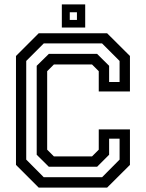

<svg xmlns="http://www.w3.org/2000/svg" viewBox="-20 -851 662 871"><path d="M155.5 0 52.5 -103V-597L155.5 -700H466L569.5 -597V-436H428V-528L397.5 -558.5H224.5L194 -528V-172L224.5 -141.5H397.5L428 -172V-264H569.5V-103L466 0ZM178.5 -47H443L522.5 -127V-222H475V-149L420.5 -94.5H201.5L146.5 -149V-552.5L201.5 -606.5H420.5L475 -552.5V-479H522.5V-574.5L443 -654H178.5L99 -574.5V-127ZM260.5 -726V-831H366.5V-726ZM296.5 -760.5H329V-795.5H296.5Z"/></svg>

Font: Tourney Thin Medium
Style: Regular
Weight: 500
Version: Version 1.015